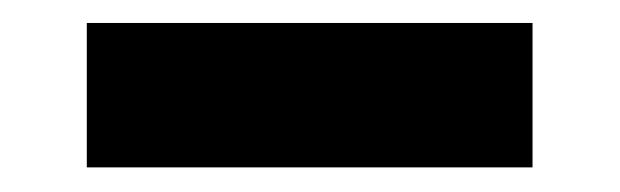

<svg xmlns="http://www.w3.org/2000/svg" viewBox="-20 -334 526 163"><path d="M432.1 -191.9H53.7V-314.5H432.1Z"/></svg>

Font: Vazirmatn RD UI Black
Style: Regular
Weight: 900
Designer: Saber Rastikerdar
Foundry: Saber Rastikerdar
Version: Version 33.003